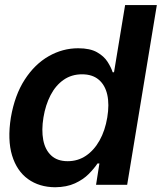

<svg xmlns="http://www.w3.org/2000/svg" viewBox="-20 -748 655 777"><path d="M203.1 9.8Q138.7 9.3 93.3 -23.4Q47.9 -56.2 28.8 -119.1Q9.8 -182.1 23.9 -272Q39.6 -363.3 80.1 -425.8Q120.6 -488.3 177 -520.5Q233.4 -552.7 296.4 -552.7Q344.2 -552.7 372.6 -536.6Q400.9 -520.5 415.3 -497.8Q429.7 -475.1 436 -455.6H441.4L486.3 -727.5H614.7L494.6 0H368.7L382.3 -86.4H374.5Q361.3 -66.4 339.1 -43.9Q316.9 -21.5 283.4 -6.1Q250 9.3 203.1 9.8ZM253.9 -95.7Q295.4 -95.7 328.1 -117.9Q360.8 -140.1 383.1 -179.9Q405.3 -219.7 414.1 -272.5Q422.9 -325.7 414.1 -364.7Q405.3 -403.8 379.6 -425.5Q354 -447.3 312 -447.3Q269.5 -447.3 237.3 -424.8Q205.1 -402.3 184.6 -362.8Q164.1 -323.2 155.8 -272.5Q147.5 -221.7 155 -181.6Q162.6 -141.6 187.3 -118.7Q211.9 -95.7 253.9 -95.7Z"/></svg>

Font: Inter Tight SemiBold
Style: Italic
Weight: 600
Italic angle: -9.39999°
Designer: Rasmus Andersson
Foundry: rsms
Version: Version 3.004